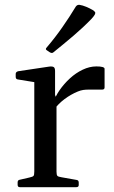

<svg xmlns="http://www.w3.org/2000/svg" viewBox="-20 -775 474 795"><path d="M122 0V-316H214V0ZM413 -413Q413 -404 403 -404H347Q335 -404 324.5 -402.5Q314 -401 302 -396Q273 -384 247 -364.5Q221 -345 204 -321L201 -350Q209 -376 227 -402Q245 -428 269.5 -450.5Q294 -473 322.5 -486.5Q351 -500 379 -500Q413 -500 413 -490ZM62 0Q53 0 53 -10V-20Q53 -30 63 -31L102 -40Q116 -43 119 -47Q122 -51 122 -65V-180H214V-64Q214 -51 217.5 -47Q221 -43 235 -41L297 -30Q306 -29 306 -19V-9Q306 0 296 0ZM122 -316V-462L140 -432L54 -446Q45 -447 45 -457V-469Q45 -477 55 -480L182 -499Q196 -501 202 -497.5Q208 -494 208 -481V-382L214 -365V-316ZM202 -559Q196 -553 187 -558L175 -566Q166 -571 173 -578Q208 -619 238 -662Q268 -705 294 -748Q300 -756 309 -755Q322 -753 336.5 -747Q351 -741 363 -734Q371 -729 373.5 -725Q376 -721 372.5 -714.5Q369 -708 358 -696Q323 -660 283 -626Q243 -592 202 -559Z"/></svg>

Font: Hahmlet
Style: Regular
Weight: 400
Designer: Minjoo Ham & Mark Frömberg
Foundry: hypertype
Version: Version 1.002